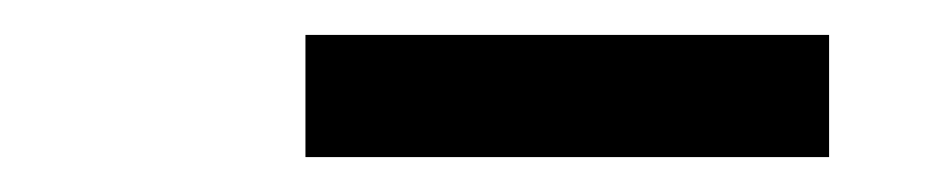

<svg xmlns="http://www.w3.org/2000/svg" viewBox="-20 -725 540 110"><path d="M455 -635H155V-705H455Z"/></svg>

Font: Iosevka SS04 Medium Oblique
Style: Regular
Weight: 500
Italic angle: -9°
Monospace: yes
Designer: Belleve Invis
Foundry: Belleve Invis
Version: Version 19.0.0; ttfautohint (v1.8.4)